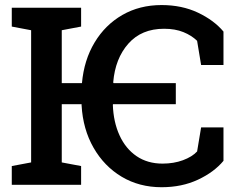

<svg xmlns="http://www.w3.org/2000/svg" viewBox="-20 -742 952 771"><path d="M628.9 9.8Q539.1 9.8 468.8 -32.2Q398.4 -74.2 355.7 -148.7Q313 -223.1 307.6 -319.3V-323.7H228V-89.8L305.7 -75.2V0H27.3V-75.2L105 -89.8V-620.6L27.3 -635.3V-710.9H305.7V-635.3L228 -620.6V-408.2H309.1Q317.4 -501 359.9 -571.5Q402.3 -642.1 471.4 -681.9Q540.5 -721.7 628.9 -721.7Q710.4 -721.7 774.9 -691.2Q839.4 -660.6 877.4 -615.2V-481H787.6L771.5 -578.1Q749.5 -599.6 716.6 -613Q683.6 -626.5 638.7 -626.5Q548.3 -626.5 495.4 -566.7Q442.4 -506.8 434.6 -411.1L436 -408.2H686V-323.7H434.1L433.1 -321.3Q435.5 -252 460 -198.5Q484.4 -145 528.3 -115Q572.3 -85 632.8 -85Q677.7 -85 714.6 -98.6Q751.5 -112.3 771.5 -133.8L787.6 -230.5H877.4V-96.2Q839.8 -50.8 775.1 -20.5Q710.4 9.8 628.9 9.8Z"/></svg>

Font: Roboto Slab Medium
Style: Regular
Weight: 500
Designer: Google
Version: Version 2.001; ttfautohint (v1.8.3)